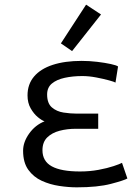

<svg xmlns="http://www.w3.org/2000/svg" viewBox="-20 -792 600 823"><path d="M309 11Q274 11 234 5Q194 -1 159 -17Q124 -33 101.5 -64Q79 -95 79 -146Q79 -183 105 -219.5Q131 -256 171 -272Q159 -276 142 -290Q125 -304 111.5 -327.5Q98 -351 98 -383Q98 -431 126 -464Q154 -497 206 -514Q258 -531 330 -531Q363 -531 396.5 -527Q430 -523 455 -517.5Q480 -512 486 -507L475 -438Q471 -441 447.5 -447.5Q424 -454 392.5 -460Q361 -466 333 -466Q292 -466 257.5 -458.5Q223 -451 202.5 -434Q182 -417 182 -387Q182 -349 202.5 -331.5Q223 -314 252.5 -309.5Q282 -305 308 -305H401V-240H305Q268 -240 235.5 -231.5Q203 -223 182.5 -203Q162 -183 162 -148Q162 -101 202 -79Q242 -57 323 -57Q365 -57 402.5 -64Q440 -71 467 -80Q494 -89 503 -94L526 -27Q513 -19 456 -4Q399 11 309 11ZM289 -573 241 -606 349 -772 413 -730Z"/></svg>

Font: Ubuntu Sans Mono
Style: Regular
Weight: 400
Monospace: yes
Designer: Dalton Maag Ltd
Foundry: Dalton Maag Ltd
Version: Version 1.006